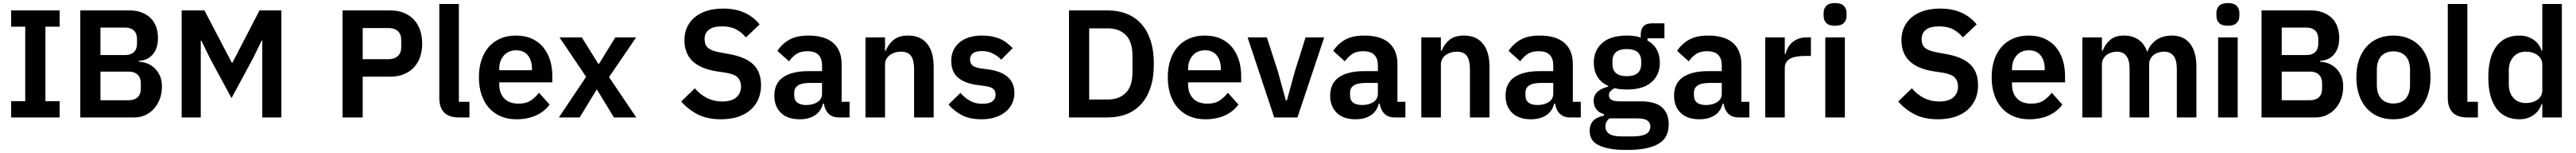

<svg xmlns="http://www.w3.org/2000/svg" viewBox="-20 -766 16848 998"><path d="M53 0V-106H145V-592H53V-698H370V-592H277V-106H370V0Z M505 -698H828Q871 -698 905.5 -685Q940 -672 964 -649Q988 -626 1000.5 -592.5Q1013 -559 1013 -519Q1013 -479 1002.5 -451.5Q992 -424 974.5 -406Q957 -388 934.5 -379Q912 -370 888 -369V-363Q911 -363 937.5 -354Q964 -345 986.5 -325.5Q1009 -306 1024 -275.5Q1039 -245 1039 -200Q1039 -158 1025.5 -121.5Q1012 -85 988 -58Q964 -31 931 -15.5Q898 0 859 0H505ZM637 -112H821Q859 -112 880 -131.5Q901 -151 901 -188V-222Q901 -259 880 -279Q859 -299 821 -299H637ZM637 -407H800Q836 -407 856 -426.5Q876 -446 876 -481V-512Q876 -547 856 -566.5Q836 -586 800 -586H637Z M1695 -501H1691L1637 -390L1494 -126L1351 -390L1297 -501H1293V0H1168V-698H1317L1496 -357H1500L1677 -698H1820V0H1695Z M2220 0V-698H2534Q2582 -698 2620.5 -682.5Q2659 -667 2686 -638.5Q2713 -610 2727 -570Q2741 -530 2741 -482Q2741 -433 2727 -393.5Q2713 -354 2686 -325.5Q2659 -297 2620.5 -281.5Q2582 -266 2534 -266H2352V0ZM2352 -380H2522Q2560 -380 2582 -400.5Q2604 -421 2604 -459V-505Q2604 -543 2582 -563Q2560 -583 2522 -583H2352Z M2981 0Q2915 0 2884 -33Q2853 -66 2853 -126V-740H2981V-102H3050V0Z M3358 12Q3300 12 3254.5 -7.5Q3209 -27 3177.5 -62.5Q3146 -98 3129 -148.5Q3112 -199 3112 -262Q3112 -324 3128.5 -374Q3145 -424 3176 -459.5Q3207 -495 3252 -514.5Q3297 -534 3354 -534Q3415 -534 3460 -513Q3505 -492 3534 -456Q3563 -420 3577.5 -372.5Q3592 -325 3592 -271V-229H3245V-216Q3245 -159 3277 -124.5Q3309 -90 3372 -90Q3420 -90 3450.5 -110Q3481 -130 3505 -161L3574 -84Q3542 -39 3486.5 -13.5Q3431 12 3358 12ZM3356 -438Q3305 -438 3275 -404Q3245 -370 3245 -316V-308H3459V-317Q3459 -371 3432.5 -404.5Q3406 -438 3356 -438Z M3635 0 3813 -265 3639 -522H3785L3893 -349H3897L4004 -522H4140L3963 -263L4141 0H3995L3885 -180H3881L3771 0Z M4695 12Q4605 12 4542.5 -20Q4480 -52 4435 -104L4524 -190Q4560 -148 4604.5 -126Q4649 -104 4703 -104Q4764 -104 4795 -130.5Q4826 -157 4826 -202Q4826 -237 4806 -259Q4786 -281 4731 -291L4665 -301Q4456 -334 4456 -504Q4456 -551 4473.5 -589Q4491 -627 4524 -654Q4557 -681 4603.5 -695.5Q4650 -710 4709 -710Q4788 -710 4847 -684Q4906 -658 4948 -607L4858 -522Q4832 -554 4795 -574Q4758 -594 4702 -594Q4645 -594 4616.5 -572.5Q4588 -551 4588 -512Q4588 -472 4611 -453Q4634 -434 4685 -425L4750 -413Q4856 -394 4906.5 -345.5Q4957 -297 4957 -210Q4957 -160 4939.5 -119.5Q4922 -79 4888.5 -49.5Q4855 -20 4806.5 -4Q4758 12 4695 12Z M5465 0Q5423 0 5398.5 -24.5Q5374 -49 5368 -90H5362Q5349 -39 5309 -13.5Q5269 12 5210 12Q5130 12 5087 -30Q5044 -72 5044 -142Q5044 -223 5102 -262.5Q5160 -302 5267 -302H5356V-340Q5356 -384 5333 -408Q5310 -432 5259 -432Q5214 -432 5186.5 -412.5Q5159 -393 5140 -366L5064 -434Q5093 -479 5141 -506.5Q5189 -534 5268 -534Q5374 -534 5429 -486Q5484 -438 5484 -348V-102H5536V0ZM5253 -81Q5296 -81 5326 -100Q5356 -119 5356 -156V-225H5274Q5174 -225 5174 -161V-144Q5174 -112 5194.5 -96.5Q5215 -81 5253 -81Z M5640 0V-522H5768V-435H5773Q5789 -477 5823.5 -505.5Q5858 -534 5919 -534Q6000 -534 6043 -481Q6086 -428 6086 -330V0H5958V-317Q5958 -373 5938 -401Q5918 -429 5872 -429Q5852 -429 5833.5 -423.5Q5815 -418 5800.5 -407.5Q5786 -397 5777 -381.5Q5768 -366 5768 -345V0Z M6399 12Q6324 12 6273 -13.5Q6222 -39 6183 -84L6261 -160Q6290 -127 6324.5 -108Q6359 -89 6404 -89Q6450 -89 6470.5 -105Q6491 -121 6491 -149Q6491 -172 6476.5 -185.5Q6462 -199 6427 -204L6375 -211Q6290 -222 6245.5 -259.5Q6201 -297 6201 -369Q6201 -407 6215 -437.5Q6229 -468 6255 -489.5Q6281 -511 6317.5 -522.5Q6354 -534 6399 -534Q6437 -534 6466.5 -528.5Q6496 -523 6520 -512.5Q6544 -502 6564 -486.5Q6584 -471 6603 -452L6528 -377Q6505 -401 6473 -417Q6441 -433 6403 -433Q6361 -433 6342.5 -418Q6324 -403 6324 -379Q6324 -353 6339.5 -339.5Q6355 -326 6392 -320L6445 -313Q6614 -289 6614 -159Q6614 -121 6598.5 -89.5Q6583 -58 6555 -35.5Q6527 -13 6487.5 -0.5Q6448 12 6399 12Z M6971 -698H7225Q7293 -698 7348.5 -676Q7404 -654 7443.5 -610.5Q7483 -567 7504.5 -501.5Q7526 -436 7526 -349Q7526 -262 7504.5 -196.5Q7483 -131 7443.5 -87.5Q7404 -44 7348.5 -22Q7293 0 7225 0H6971ZM7225 -117Q7299 -117 7342.5 -160.5Q7386 -204 7386 -294V-404Q7386 -494 7342.5 -537.5Q7299 -581 7225 -581H7103V-117Z M7863 12Q7805 12 7759.5 -7.5Q7714 -27 7682.5 -62.5Q7651 -98 7634 -148.5Q7617 -199 7617 -262Q7617 -324 7633.5 -374Q7650 -424 7681 -459.5Q7712 -495 7757 -514.5Q7802 -534 7859 -534Q7920 -534 7965 -513Q8010 -492 8039 -456Q8068 -420 8082.5 -372.5Q8097 -325 8097 -271V-229H7750V-216Q7750 -159 7782 -124.5Q7814 -90 7877 -90Q7925 -90 7955.5 -110Q7986 -130 8010 -161L8079 -84Q8047 -39 7991.5 -13.5Q7936 12 7863 12ZM7861 -438Q7810 -438 7780 -404Q7750 -370 7750 -316V-308H7964V-317Q7964 -371 7937.5 -404.5Q7911 -438 7861 -438Z M8313 0 8139 -522H8265L8338 -297L8389 -111H8396L8447 -297L8518 -522H8640L8465 0Z M9100 0Q9058 0 9033.5 -24.5Q9009 -49 9003 -90H8997Q8984 -39 8944 -13.5Q8904 12 8845 12Q8765 12 8722 -30Q8679 -72 8679 -142Q8679 -223 8737 -262.5Q8795 -302 8902 -302H8991V-340Q8991 -384 8968 -408Q8945 -432 8894 -432Q8849 -432 8821.5 -412.5Q8794 -393 8775 -366L8699 -434Q8728 -479 8776 -506.5Q8824 -534 8903 -534Q9009 -534 9064 -486Q9119 -438 9119 -348V-102H9171V0ZM8888 -81Q8931 -81 8961 -100Q8991 -119 8991 -156V-225H8909Q8809 -225 8809 -161V-144Q8809 -112 8829.5 -96.5Q8850 -81 8888 -81Z M9275 0V-522H9403V-435H9408Q9424 -477 9458.5 -505.5Q9493 -534 9554 -534Q9635 -534 9678 -481Q9721 -428 9721 -330V0H9593V-317Q9593 -373 9573 -401Q9553 -429 9507 -429Q9487 -429 9468.5 -423.5Q9450 -418 9435.5 -407.5Q9421 -397 9412 -381.5Q9403 -366 9403 -345V0Z M10247 0Q10205 0 10180.5 -24.5Q10156 -49 10150 -90H10144Q10131 -39 10091 -13.5Q10051 12 9992 12Q9912 12 9869 -30Q9826 -72 9826 -142Q9826 -223 9884 -262.5Q9942 -302 10049 -302H10138V-340Q10138 -384 10115 -408Q10092 -432 10041 -432Q9996 -432 9968.5 -412.5Q9941 -393 9922 -366L9846 -434Q9875 -479 9923 -506.5Q9971 -534 10050 -534Q10156 -534 10211 -486Q10266 -438 10266 -348V-102H10318V0ZM10035 -81Q10078 -81 10108 -100Q10138 -119 10138 -156V-225H10056Q9956 -225 9956 -161V-144Q9956 -112 9976.5 -96.5Q9997 -81 10035 -81Z M10893 44Q10893 85 10878.5 116.5Q10864 148 10831 169Q10798 190 10746 201Q10694 212 10619 212Q10553 212 10507 203.5Q10461 195 10431.5 179.5Q10402 164 10389 141Q10376 118 10376 89Q10376 45 10400.5 20.5Q10425 -4 10469 -11V-22Q10437 -30 10419.5 -53.5Q10402 -77 10402 -109Q10402 -129 10410 -144.5Q10418 -160 10431.5 -171Q10445 -182 10462 -189.5Q10479 -197 10498 -201V-205Q10450 -227 10426.5 -266Q10403 -305 10403 -357Q10403 -437 10458 -485.5Q10513 -534 10619 -534Q10643 -534 10666.5 -531Q10690 -528 10710 -521V-538Q10710 -614 10784 -614H10865V-516H10754V-502Q10795 -479 10815 -442Q10835 -405 10835 -357Q10835 -278 10780.5 -230Q10726 -182 10619 -182Q10573 -182 10539 -191Q10524 -184 10513 -172.5Q10502 -161 10502 -144Q10502 -105 10570 -105H10710Q10806 -105 10849.5 -65.5Q10893 -26 10893 44ZM10773 59Q10773 34 10753 20Q10733 6 10684 6H10506Q10479 26 10479 60Q10479 90 10504 107Q10529 124 10589 124H10653Q10716 124 10744.5 108Q10773 92 10773 59ZM10619 -269Q10713 -269 10713 -349V-366Q10713 -446 10619 -446Q10525 -446 10525 -366V-349Q10525 -269 10619 -269Z M11349 0Q11307 0 11282.5 -24.5Q11258 -49 11252 -90H11246Q11233 -39 11193 -13.5Q11153 12 11094 12Q11014 12 10971 -30Q10928 -72 10928 -142Q10928 -223 10986 -262.5Q11044 -302 11151 -302H11240V-340Q11240 -384 11217 -408Q11194 -432 11143 -432Q11098 -432 11070.5 -412.5Q11043 -393 11024 -366L10948 -434Q10977 -479 11025 -506.5Q11073 -534 11152 -534Q11258 -534 11313 -486Q11368 -438 11368 -348V-102H11420V0ZM11137 -81Q11180 -81 11210 -100Q11240 -119 11240 -156V-225H11158Q11058 -225 11058 -161V-144Q11058 -112 11078.5 -96.5Q11099 -81 11137 -81Z M11524 0V-522H11652V-414H11657Q11662 -435 11672.5 -454.5Q11683 -474 11700 -489Q11717 -504 11740.5 -513Q11764 -522 11795 -522H11823V-401H11783Q11718 -401 11685 -382Q11652 -363 11652 -320V0Z M11981 -598Q11941 -598 11923.5 -616Q11906 -634 11906 -662V-682Q11906 -710 11923.5 -728Q11941 -746 11981 -746Q12020 -746 12038 -728Q12056 -710 12056 -682V-662Q12056 -634 12038 -616Q12020 -598 11981 -598ZM11917 -522H12045V0H11917Z M12654 12Q12564 12 12501.5 -20Q12439 -52 12394 -104L12483 -190Q12519 -148 12563.5 -126Q12608 -104 12662 -104Q12723 -104 12754 -130.5Q12785 -157 12785 -202Q12785 -237 12765 -259Q12745 -281 12690 -291L12624 -301Q12415 -334 12415 -504Q12415 -551 12432.5 -589Q12450 -627 12483 -654Q12516 -681 12562.5 -695.5Q12609 -710 12668 -710Q12747 -710 12806 -684Q12865 -658 12907 -607L12817 -522Q12791 -554 12754 -574Q12717 -594 12661 -594Q12604 -594 12575.5 -572.5Q12547 -551 12547 -512Q12547 -472 12570 -453Q12593 -434 12644 -425L12709 -413Q12815 -394 12865.5 -345.5Q12916 -297 12916 -210Q12916 -160 12898.5 -119.5Q12881 -79 12847.5 -49.5Q12814 -20 12765.5 -4Q12717 12 12654 12Z M13251 12Q13193 12 13147.5 -7.5Q13102 -27 13070.5 -62.5Q13039 -98 13022 -148.5Q13005 -199 13005 -262Q13005 -324 13021.5 -374Q13038 -424 13069 -459.5Q13100 -495 13145 -514.5Q13190 -534 13247 -534Q13308 -534 13353 -513Q13398 -492 13427 -456Q13456 -420 13470.5 -372.5Q13485 -325 13485 -271V-229H13138V-216Q13138 -159 13170 -124.5Q13202 -90 13265 -90Q13313 -90 13343.5 -110Q13374 -130 13398 -161L13467 -84Q13435 -39 13379.5 -13.5Q13324 12 13251 12ZM13249 -438Q13198 -438 13168 -404Q13138 -370 13138 -316V-308H13352V-317Q13352 -371 13325.5 -404.5Q13299 -438 13249 -438Z M13598 0V-522H13726V-435H13731Q13746 -476 13779 -505Q13812 -534 13871 -534Q13925 -534 13964 -508Q14003 -482 14022 -429H14024Q14038 -473 14079.5 -503.5Q14121 -534 14184 -534Q14261 -534 14302.5 -481Q14344 -428 14344 -330V0H14216V-317Q14216 -429 14132 -429Q14113 -429 14095.5 -423.5Q14078 -418 14064.5 -407.5Q14051 -397 14043 -381.5Q14035 -366 14035 -345V0H13907V-317Q13907 -429 13823 -429Q13805 -429 13787.5 -423.5Q13770 -418 13756.5 -407.5Q13743 -397 13734.5 -381.5Q13726 -366 13726 -345V0Z M14550 -598Q14510 -598 14492.5 -616Q14475 -634 14475 -662V-682Q14475 -710 14492.5 -728Q14510 -746 14550 -746Q14589 -746 14607 -728Q14625 -710 14625 -682V-662Q14625 -634 14607 -616Q14589 -598 14550 -598ZM14486 -522H14614V0H14486Z M14770 -698H15093Q15136 -698 15170.5 -685Q15205 -672 15229 -649Q15253 -626 15265.5 -592.5Q15278 -559 15278 -519Q15278 -479 15267.5 -451.5Q15257 -424 15239.5 -406Q15222 -388 15199.5 -379Q15177 -370 15153 -369V-363Q15176 -363 15202.5 -354Q15229 -345 15251.5 -325.5Q15274 -306 15289 -275.5Q15304 -245 15304 -200Q15304 -158 15290.5 -121.5Q15277 -85 15253 -58Q15229 -31 15196 -15.5Q15163 0 15124 0H14770ZM14902 -112H15086Q15124 -112 15145 -131.5Q15166 -151 15166 -188V-222Q15166 -259 15145 -279Q15124 -299 15086 -299H14902ZM14902 -407H15065Q15101 -407 15121 -426.5Q15141 -446 15141 -481V-512Q15141 -547 15121 -566.5Q15101 -586 15065 -586H14902Z M15632 12Q15576 12 15531.5 -7Q15487 -26 15455.5 -62Q15424 -98 15407 -148.5Q15390 -199 15390 -262Q15390 -325 15407 -375Q15424 -425 15455.5 -460.5Q15487 -496 15531.5 -515Q15576 -534 15632 -534Q15688 -534 15733 -515Q15778 -496 15809.5 -460.5Q15841 -425 15858 -375Q15875 -325 15875 -262Q15875 -199 15858 -148.5Q15841 -98 15809.5 -62Q15778 -26 15733 -7Q15688 12 15632 12ZM15632 -91Q15683 -91 15712 -122Q15741 -153 15741 -213V-310Q15741 -369 15712 -400Q15683 -431 15632 -431Q15582 -431 15553 -400Q15524 -369 15524 -310V-213Q15524 -153 15553 -122Q15582 -91 15632 -91Z M16116 0Q16050 0 16019 -33Q15988 -66 15988 -126V-740H16116V-102H16185V0Z M16606 -87H16601Q16587 -42 16548 -15Q16509 12 16457 12Q16358 12 16305.5 -59Q16253 -130 16253 -262Q16253 -393 16305.5 -463.5Q16358 -534 16457 -534Q16509 -534 16548 -507.5Q16587 -481 16601 -436H16606V-740H16734V0H16606ZM16498 -94Q16544 -94 16575 -116Q16606 -138 16606 -179V-345Q16606 -383 16575 -406Q16544 -429 16498 -429Q16448 -429 16417.5 -395.5Q16387 -362 16387 -306V-216Q16387 -160 16417.5 -127Q16448 -94 16498 -94Z"/></svg>

Font: IBM Plex Sans Devanagari SemiBold
Style: Regular
Weight: 600
Designer: Mike Abbink, Paul van der Laan, Pieter van Rosmalen, Erin McLaughlin
Foundry: Bold Monday
Version: Version 1.1